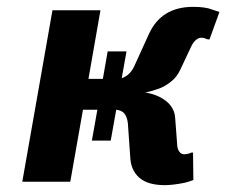

<svg xmlns="http://www.w3.org/2000/svg" viewBox="-20 -530 660 560"><path d="M620 -495 591 -415H586Q585 -416 583.5 -416Q582 -416 581 -417Q575 -420 567 -420Q559 -420 551 -413Q543 -406 538 -395L505 -325Q496 -306 479.5 -292.5Q463 -279 445 -272Q426 -265 404 -260Q426 -257 446 -247Q489 -225 491 -185L497 -105Q498 -94 503.5 -87Q509 -80 517 -80Q521 -80 531 -82L538 -85H543L544 -5Q528 1 519 3Q484 10 461 10Q411 10 386.5 -11.5Q362 -33 360 -70L353 -170Q351 -188 343.5 -198Q336 -208 319 -210L303 -120H248L264 -210H222L185 0H45L133 -500H273L238 -300H280L294 -380H349L335 -302Q360 -310 373 -340L414 -430Q450 -510 543 -510Q580 -510 599 -502Z"/></svg>

Font: Scada
Style: Bold Italic
Weight: 700
Italic angle: -10°
Version: Version 4.000